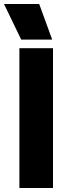

<svg xmlns="http://www.w3.org/2000/svg" viewBox="-56 -940 330 960"><path d="M-36 -920H140L205 -742H50ZM41 -699H209V0H41Z"/></svg>

Font: Readiness
Style: Bold
Weight: 700
Designer: Katatrad Team
Foundry: CadsonDemak
Version: Version 1.00;January 16, 2020;FontCreator 12.0.0.2550 64-bit